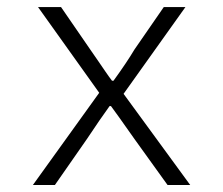

<svg xmlns="http://www.w3.org/2000/svg" viewBox="-20 -530 640 550"><path d="M74.2 0 264.2 -264.2 88.9 -509.8H154.8L242.2 -382.8Q248 -374.5 259.8 -357.4Q271.5 -340.3 281.5 -325.7Q291.5 -311 300.8 -298.8H305.2Q342.8 -350.6 365.2 -388.2L449.2 -509.8H511.2L334 -261.2L524.9 0H460L365.2 -131.8Q310.5 -209.5 297.9 -226.1H293.9Q269 -191.9 229 -131.8L137.2 0Z"/></svg>

Font: Office Code Pro D Light
Style: Regular
Weight: 300
Designer: Nathan Rutzky & Paul D. Hunt
Foundry: Adobe Systems Incorporated
Version: Version 1.004;PS 001.004;hotconv 1.0.70;makeotf.lib2.5.58329